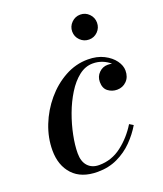

<svg xmlns="http://www.w3.org/2000/svg" viewBox="-127 -751 717 845"><g transform="rotate(-20 231.0 -328.5)"><path d="M290.1 -608.4Q290.1 -632.4 307.3 -649.6Q324.6 -666.9 348.6 -666.9Q372.6 -666.9 389.5 -649.6Q406.3 -632.4 406.3 -608.4Q406.3 -584.4 389.5 -567.3Q372.6 -550.2 348.6 -550.2Q324.6 -550.2 307.3 -567.3Q290.1 -584.4 290.1 -608.4ZM404 -129.5Q382.5 -93 351.2 -61.2Q320 -29.5 278.5 -9.8Q237 10 185.5 10Q109.5 10 69.5 -33Q29.5 -76 29.5 -147Q29.5 -205.5 52 -262.8Q74.5 -320 114 -367Q153.5 -414 204.5 -442Q255.5 -470 312 -470Q355 -470 386.5 -454Q418 -438 435 -414.5Q452 -391 452 -367.5Q452 -337 433.8 -318.8Q415.5 -300.5 389 -300.5Q365.5 -300.5 347 -314.5Q328.5 -328.5 328.5 -358.5Q328.5 -384 345.8 -401Q363 -418 386.5 -418Q397 -418 406.5 -416Q391.5 -429.5 370.8 -437.8Q350 -446 326.5 -446Q291.5 -446 261.2 -422.2Q231 -398.5 206.8 -359.2Q182.5 -320 165.2 -273.2Q148 -226.5 138.8 -180.2Q129.5 -134 129.5 -96.5Q129.5 -58 148.8 -37Q168 -16 201.5 -16Q260 -16 307 -52Q354 -88 386 -140.5Z"/></g></svg>

Font: Bodoni* 11pt Medium
Style: Italic
Weight: 500
Italic angle: -13°
Version: Version 2.3